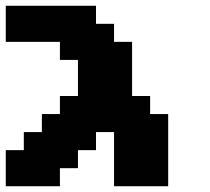

<svg xmlns="http://www.w3.org/2000/svg" viewBox="-20 -645 727 665"><path d="M375 0H562.5V-250H500V-312.5H437.5V-500H375V-562.5H312.5V-625H0V-500H187.5V-437.5H250V-312.5H187.5V-250H125V-187.5H62.5V-125H0V0H187.5V-62.5H250V-125H312.5V-187.5H375Z"/></svg>

Font: Faithful 32x
Style: Semibold
Weight: 400
Foundry: Faithful Resource Pack
Version: Version 1.0; January 27, 2023